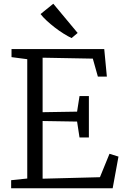

<svg xmlns="http://www.w3.org/2000/svg" viewBox="-20 -1005 663 1025"><path d="M125.5 -52V-689L41.5 -700V-743H536.5L550.5 -596H502.5L475.5 -692L207.5 -697V-406L391.5 -409L404.5 -492H454.5V-271H404.5L391.5 -356L207.5 -359V-51L513.5 -59L564.5 -184L612.5 -169L581.5 0H39.5V-43ZM361.5 -802Q342.5 -811 319 -825.8Q295.5 -840.5 272.2 -858.5Q249 -876.5 229 -895Q209 -913.5 196.5 -930L264.5 -985L394.5 -829L362.5 -802Z"/></svg>

Font: Merriweather 7pt Light
Style: Regular
Weight: 300
Designer: Eben Sorkin
Foundry: Eben Sorkin
Version: Version 2.200;gftools[0.9.31]